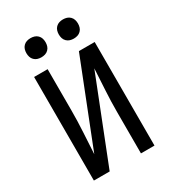

<svg xmlns="http://www.w3.org/2000/svg" viewBox="-225 -1066 1051 1180"><g transform="rotate(-30 300.0 -476.5)"><path d="M85 0V-735H181V-441Q181 -366 176.5 -290.5Q172 -215 168 -139L403 -735H515V0H419V-294Q419 -369 423.5 -444.5Q428 -520 432 -596L197 0ZM415 -817Q401 -817 388 -821Q375 -825 365 -835Q355 -845 351 -858Q347 -871 347 -885Q347 -899 351 -912Q355 -925 365 -935Q375 -945 388 -949Q401 -953 415 -953Q429 -953 442 -949Q455 -945 465 -935Q475 -925 479 -912Q483 -899 483 -885Q483 -871 479 -858Q475 -845 465 -835Q455 -825 442 -821Q429 -817 415 -817ZM185 -817Q171 -817 158 -821Q145 -825 135 -835Q125 -845 121 -858Q117 -871 117 -885Q117 -899 121 -912Q125 -925 135 -935Q145 -945 158 -949Q171 -953 185 -953Q199 -953 212 -949Q225 -945 235 -935Q245 -925 249 -912Q253 -899 253 -885Q253 -871 249 -858Q245 -845 235 -835Q225 -825 212 -821Q199 -817 185 -817Z"/></g></svg>

Font: Iosevka Medium Extended
Style: Regular
Weight: 500
Width: 7
Monospace: yes
Designer: Belleve Invis
Foundry: Belleve Invis
Version: Version 32.5.0; ttfautohint (v1.8.4)